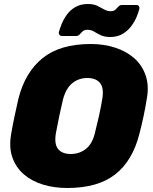

<svg xmlns="http://www.w3.org/2000/svg" viewBox="-20 -930 767 960"><path d="M316 10Q251 10 195 -7Q139 -24 99.5 -58Q60 -92 42 -142.5Q24 -193 36 -261Q43 -303 52.5 -347.5Q62 -392 72 -436Q105 -568 192.5 -639Q280 -710 434 -710Q499 -710 555 -692Q611 -674 650.5 -639.5Q690 -605 708 -553.5Q726 -502 714 -436Q707 -392 697.5 -347.5Q688 -303 677 -261Q643 -126 556 -58Q469 10 316 10ZM334 -160Q377 -160 409.5 -185.5Q442 -211 455 -267Q466 -310 475 -350.5Q484 -391 491 -433Q501 -489 480.5 -514.5Q460 -540 417 -540Q374 -540 342 -514.5Q310 -489 295 -433Q285 -391 276.5 -350.5Q268 -310 260 -267Q250 -211 270 -185.5Q290 -160 334 -160ZM531 -745Q503 -745 484 -754Q465 -763 450.5 -772Q436 -781 417 -781Q402 -781 393.5 -773.5Q385 -766 378.5 -758Q372 -750 361 -750H289Q282 -750 277.5 -755.5Q273 -761 274 -768Q278 -784 287.5 -808Q297 -832 313.5 -855.5Q330 -879 356.5 -894.5Q383 -910 419 -910Q448 -910 466.5 -901Q485 -892 500.5 -883Q516 -874 534 -874Q549 -874 557.5 -882Q566 -890 572.5 -897.5Q579 -905 590 -905H662Q671 -905 674.5 -899.5Q678 -894 677 -887Q673 -870 663.5 -846.5Q654 -823 636.5 -799.5Q619 -776 593 -760.5Q567 -745 531 -745Z"/></svg>

Font: Rubik Light ExtraBold
Style: Italic
Weight: 800
Italic angle: -12°
Version: Version 2.104